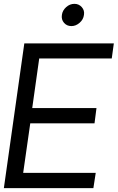

<svg xmlns="http://www.w3.org/2000/svg" viewBox="-22 -975 614 995"><path d="M348.1 -839.8Q324.2 -839.8 309.6 -856.9Q294.9 -874 298.8 -897.9Q301.8 -920.9 320.8 -938Q339.8 -955.1 363.8 -955.1Q386.7 -955.1 401.9 -938Q417 -920.9 413.1 -897.9Q410.2 -874 390.6 -856.9Q371.1 -839.8 348.1 -839.8ZM181.2 -671.9 145 -415H478L467.8 -335.9H134.8L98.1 -79.1H474.1L461.9 0H-2L104 -750H567.9L557.1 -671.9Z"/></svg>

Font: Oakes Grotesk
Style: Italic
Weight: 400
Designer: Samuel Oakes
Foundry: Samuel Oakes
Version: Version 1.0 | wf-rip DC20170320